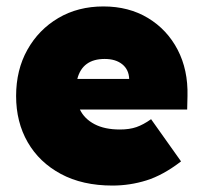

<svg xmlns="http://www.w3.org/2000/svg" viewBox="-20 -566 626 596"><path d="M329 10Q236 10 169 -26Q102 -62 66 -124.5Q30 -187 30 -268Q30 -349 65 -411.5Q100 -474 161 -510Q222 -546 301 -546Q380 -546 439.5 -510Q499 -474 531.5 -411.5Q564 -349 562 -268L561 -226H228Q242 -197 273.5 -180.5Q305 -164 352 -164Q382 -164 403.5 -171.5Q425 -179 449 -196L542 -65Q486 -22 434.5 -6Q383 10 329 10ZM305 -383Q236 -383 220 -321H381Q380 -350 359.5 -366.5Q339 -383 305 -383Z"/></svg>

Font: Lexend Black
Style: Regular
Weight: 900
Designer: Bonnie Shaver-Troup, Thomas Jockin
Foundry: Lexend
Version: Version 1.007; ttfautohint (v1.8.3)